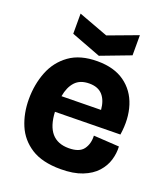

<svg xmlns="http://www.w3.org/2000/svg" viewBox="-136 -822 806 931"><g transform="rotate(20 266.5 -357.0)"><path d="M285 14Q190 14 133 -22.5Q76 -59 50.5 -119.5Q25 -180 25 -253Q25 -329 50.5 -394Q76 -459 131.5 -499Q187 -539 276 -539Q362 -539 416.5 -500Q471 -461 492.5 -394Q514 -327 501 -243L165 -238Q172 -95 287 -95Q342 -95 363 -123.5Q384 -152 382 -194L514 -186Q516 -151 505.5 -116Q495 -81 468.5 -51.5Q442 -22 396.5 -4Q351 14 285 14ZM276 -424Q228 -424 202.5 -396Q177 -368 169 -320L372 -323Q368 -371 344.5 -397.5Q321 -424 276 -424ZM119 -728 272 -671 425 -728V-624L272 -566L119 -624Z"/></g></svg>

Font: Bricolage Grotesque 96pt Bricolage Grotesque 48pt Regular
Style: Bold
Weight: 700
Designer: Mathieu Triay
Foundry: Atelier Triay
Version: Version 1.001; ttfautohint (v1.8.4.7-5d5b);gftools[0.9.33.de